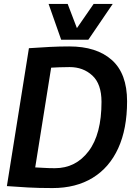

<svg xmlns="http://www.w3.org/2000/svg" viewBox="-20 -946 683 976"><path d="M247 10Q175 10 122.5 7Q70 4 15 0L127 -701Q184 -705 233.5 -707.5Q283 -710 332 -710Q471 -710 548.5 -641Q626 -572 626 -431Q626 -291 581 -192.5Q536 -94 451 -42Q366 10 247 10ZM259 -91Q365 -91 430.5 -177.5Q496 -264 496 -428Q496 -519 449.5 -562Q403 -605 334 -605Q307 -605 282 -604Q257 -603 240 -602L159 -95Q186 -94 207 -92.5Q228 -91 259 -91ZM553 -926 429 -744H291L227 -926H324L371 -803L456 -926Z"/></svg>

Font: Georama SemiBold
Style: Italic
Weight: 600
Italic angle: -9°
Designer: Jean-Baptiste Levee
Foundry: Production Type
Version: Version 1.000